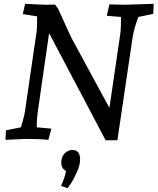

<svg xmlns="http://www.w3.org/2000/svg" viewBox="-20 -730 828 1009"><path d="M788 -710 785 -657 707 -641Q683 -577 676 -528L597 7H535L238 -556L182 -167Q173 -113 173 -61L250 -54L234 5Q193 0 114 0L9 5L11 -45L90 -61Q105 -111 110 -137L173 -568Q175 -584 175 -644L100 -656L112 -710Q203 -705 224 -705L269 -706L285 -685Q345 -552 356 -530L555 -163L613 -558Q616 -582 616 -641L541 -647L555 -707L635 -705ZM327 168Q302 156 302 125Q302 94 320 76Q338 58 360 58Q401 58 401 109Q401 136 384.5 173.5Q368 211 352 235L335 259L301 247Q324 194 327 168Z"/></svg>

Font: Andada SC
Style: Italic
Weight: 400
Italic angle: -8.29999°
Designer: Carolina Giovagnoli
Foundry: Carolina Giovagnoli
Version: Version 1.003